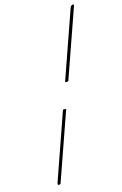

<svg xmlns="http://www.w3.org/2000/svg" viewBox="-144 -826 697 1096"><g transform="rotate(-15 205.0 -278.0)"><path d="M58 192 195 -200H214L72 205Q66 209 61 209Q56 209 56 203Q56 197 58 192ZM409 -756 266 -348H247L387 -748Q393 -765 405 -765Q410 -765 410 -761.5Q410 -758 409 -756Z"/></g></svg>

Font: Miss Fajardose
Style: Regular
Weight: 400
Version: Version 1.000